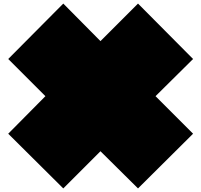

<svg xmlns="http://www.w3.org/2000/svg" viewBox="-20 -961 1127 1074"><path d="M542 -731 752 -941 1060 -631 850 -423 1060 -213 752 93 542 -115 334 93 26 -213 234 -423 26 -631 334 -941 542 -731Z"/></svg>

Font: El Pececito
Style: Regular
Weight: 400
Designer: deFharo
Foundry: deFharo
Version: El Pececito Version 1.000